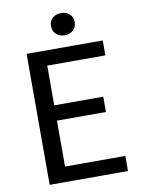

<svg xmlns="http://www.w3.org/2000/svg" viewBox="-97 -971 779 1038"><g transform="rotate(-10 292.5 -452.0)"><path d="M90 -719H508V-637H189V-419H458V-335H189V-83H520V0H90ZM246 -844Q246 -871 264.5 -887.5Q283 -904 311 -904Q339 -904 357.5 -887.5Q376 -871 376 -844Q376 -816 357.5 -799Q339 -782 311 -782Q283 -782 264.5 -799Q246 -816 246 -844Z"/></g></svg>

Font: Nebula Sans Medium
Style: Regular
Weight: 500
Designer: Paul D. Hunt for Adobe (as Source Sans)
Foundry: Nebula Entertainment & Broadcasting LLC
Version: Version 1.010